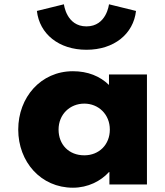

<svg xmlns="http://www.w3.org/2000/svg" viewBox="-20 -860 770 895"><path d="M253 -256C253 -327 306 -377 373 -377C439 -377 492 -327 492 -256C492 -186 442 -136 373 -136C301 -136 253 -186 253 -256ZM65 -256C65 -106 170 15 320 15C390 15 450 -16 488 -58H490V0H665V-513H488V-464C446 -505 389 -528 320 -528C170 -528 65 -406 65 -256ZM488 -840C488 -840 477 -737 383 -737C289 -737 278 -840 278 -840L152 -809C164 -702 254 -628 383 -628C512 -628 602 -702 614 -809Z"/></svg>

Font: Sztylet
Style: Bd
Weight: 700
Foundry: Cannot Into Space Fonts, PlusOne Fonts
Version: Version 0.12